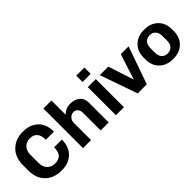

<svg xmlns="http://www.w3.org/2000/svg" viewBox="106 -1590 2469 2469"><g transform="rotate(-45 1341.0 -355.0)"><path d="M358 -696Q481 -696 558 -623Q635 -550 635 -414H488Q488 -492 453.5 -532.5Q419 -573 354 -573Q291 -573 250.5 -531.5Q210 -490 210 -414V-272Q210 -196 251 -154.5Q292 -113 355 -113Q426 -113 460 -151.5Q494 -190 494 -270H635Q635 -138 558 -64Q481 10 362 10H348Q216 10 132 -69.5Q48 -149 48 -294V-392Q48 -533 132 -614.5Q216 -696 344 -696Z M1037 -521Q1115 -521 1165.5 -479Q1216 -437 1216 -357V0H1070V-325Q1070 -364 1047.5 -389.5Q1025 -415 990 -415Q951 -415 923 -385.5Q895 -356 895 -314V0H749V-720H895V-461Q953 -521 1037 -521Z M1494 -720V-605H1346V-720ZM1347 -511H1493V0H1347Z M1720 -511 1831 -169H1836L1947 -511H2089L1909 0H1744L1565 -511Z M2373 10Q2264 10 2193.5 -57.5Q2123 -125 2123 -241V-270Q2123 -386 2193.5 -453.5Q2264 -521 2373 -521H2389Q2498 -521 2568.5 -453.5Q2639 -386 2639 -270V-241Q2639 -125 2568.5 -57.5Q2498 10 2389 10ZM2491 -215V-296Q2491 -357 2460.5 -389Q2430 -421 2381 -421Q2332 -421 2301.5 -389Q2271 -357 2271 -296V-215Q2271 -154 2301.5 -122Q2332 -90 2381 -90Q2430 -90 2460.5 -122Q2491 -154 2491 -215Z"/></g></svg>

Font: Chivo
Style: Bold
Weight: 700
Designer: Hector Gatti
Foundry: Omnibus-Type
Version: Version 1.007;PS 001.007;hotconv 1.0.88;makeotf.lib2.5.64775